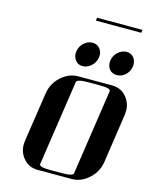

<svg xmlns="http://www.w3.org/2000/svg" viewBox="-142 -1081 924 1171"><g transform="rotate(15 320.5 -495.0)"><path d="M89.8 -127.9Q89.8 -136.2 91.8 -153.8L138.2 -460.9Q147 -525.4 194.8 -569.8Q244.1 -615.2 303.2 -615.2H517.1Q576.7 -615.2 611.8 -569.8Q640.1 -534.2 640.1 -486.8Q640.1 -478.5 638.2 -460.9L592.8 -153.8Q584 -90.3 535.2 -44.9Q486.3 0 426.8 0H212.9Q152.8 0 118.2 -44.9Q89.8 -80.6 89.8 -127.9ZM217.8 -38.1Q214.8 -19 287.1 -19H358.9Q430.7 -19 432.1 -38.1L512.2 -577.1Q515.1 -596.2 443.8 -596.2H372.1Q300.8 -596.2 297.9 -577.1ZM252 -746.1Q252 -753.9 252.9 -758.8Q257.3 -791 280.8 -813Q305.2 -835.9 335 -835.9H335.9Q365.2 -835.9 382.8 -814Q397 -794.4 397 -772.9Q397 -764.6 396 -759.8Q391.6 -728 367.2 -705.1Q342.8 -682.1 313 -682.1H312Q282.2 -682.1 266.1 -704.1Q252 -723.6 252 -746.1ZM319.8 -971.2 321.8 -990.2H608.9L606 -971.2ZM466.8 -746.1Q466.8 -755.9 467.8 -759.8Q472.2 -790.5 496.1 -813Q519 -834.5 549.8 -835.9Q579.6 -835.9 597.2 -814Q610.8 -794.9 610.8 -772Q610.8 -763.7 609.9 -758.8Q605.5 -727.1 582 -705.1Q558.6 -683.1 527.8 -683.1Q497.6 -683.1 480 -705.1Q466.8 -723.6 466.8 -746.1Z"/></g></svg>

Font: Hjet
Style: Italic
Weight: 400
Designer: T. Christopher White
Version: Version 1.2